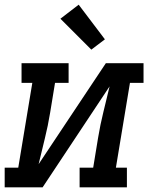

<svg xmlns="http://www.w3.org/2000/svg" viewBox="-29 -800 649 820"><path d="M-9 0V-84H49L109 -446H63V-530H264V-446H206L185 -318Q176 -263 162.5 -208.5Q149 -154 136 -99L423 -530H584V-446H526L466 -84H513V0H311V-84H369L390 -212Q399 -267 412.5 -321.5Q426 -376 439 -431L153 0ZM361 -588 229 -720 307 -780 419 -632Z"/></svg>

Font: Iosevka Slab MdExObl
Style: Regular
Weight: 500
Width: 7
Italic angle: -9°
Monospace: yes
Designer: Belleve Invis
Foundry: Belleve Invis
Version: Version 11.1.1; ttfautohint (v1.8.3)